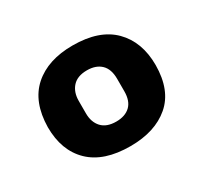

<svg xmlns="http://www.w3.org/2000/svg" viewBox="-87 -868 637 601"><g transform="rotate(-30 231.0 -568.0)"><path d="M231 -386.2Q135.3 -386.2 85.7 -434.3Q36.1 -482.4 36.1 -566.9Q37.6 -657.7 89.6 -703.9Q141.6 -750 231 -750Q327.1 -750 376.5 -700.4Q425.8 -650.9 425.8 -566.9Q425.3 -476.1 372.8 -431.2Q320.3 -386.2 231 -386.2ZM231 -475.1Q263.2 -475.1 281.5 -492.4Q299.8 -509.8 299.8 -544.9V-589.8Q299.8 -625 281.5 -642.6Q263.2 -660.2 231 -660.2Q196.3 -660.2 178.7 -640.9Q161.1 -621.6 161.1 -589.8V-544.9Q161.1 -513.2 178.7 -494.1Q196.3 -475.1 231 -475.1ZM425.8 -569.8V-564ZM36.1 -569.8V-566.9Z"/></g></svg>

Font: Hubot Sans Expanded
Style: Bold
Weight: 700
Width: 7
Designer: Deni Anggara
Foundry: GitHub
Version: Version 1.001;gftools[0.9.31]